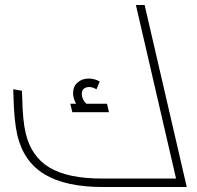

<svg xmlns="http://www.w3.org/2000/svg" viewBox="-20 -750 791 770"><path d="M729 0H393Q243 0 158.5 -51Q74 -102 49 -210Q36 -270 34 -366L33 -392L68 -386L69 -360Q71 -265 83 -216Q105 -122 178.5 -78Q252 -34 388 -34H686L525 -730H560ZM417 -300H270L262 -334H285Q273 -357 273 -376Q273 -403 291 -419Q309 -435 336 -435Q359 -435 380 -423L367 -392Q350 -401 339 -401Q324 -401 316 -394Q308 -387 308 -374Q308 -352 326 -334H409Z"/></svg>

Font: Cairo ExtraLight
Style: Italic
Weight: 275
Italic angle: -13°
Designer: Mohamed Gaber, Accademia di Belle Arti di Urbino and others
Foundry: Kief Type Foundry, Accademia di Belle Arti di Urbino and others
Version: Version 3.011